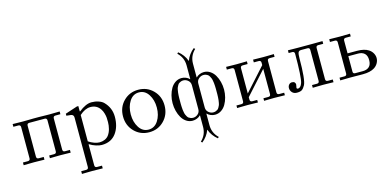

<svg xmlns="http://www.w3.org/2000/svg" viewBox="-84 -1225 4048 1988"><g transform="rotate(-15 1940.5 -231.5)"><path d="M36.1 1V-28.3H88.9Q113.3 -28.3 113.3 -52.7V-386.7Q113.3 -411.1 88.9 -411.1H36.1V-440.4Q37.6 -440.4 83.5 -439.5Q129.4 -438.5 146 -438.5Q162.6 -438.5 210 -439.5Q257.3 -440.4 258.8 -440.4H317.4Q318.8 -440.4 364.7 -439.5Q410.6 -438.5 427.2 -438.5Q443.8 -438.5 491.2 -439.5Q538.6 -440.4 540 -440.4V-411.1H487.3Q462.9 -411.1 462.9 -386.7V-52.7Q462.9 -28.3 487.3 -28.3H540V1Q538.6 1 492.7 0Q446.8 -1 430.2 -1Q413.6 -1 366.2 0Q318.8 1 317.4 1V-28.3H370.1Q394.5 -28.3 394.5 -52.7V-383.8Q394.5 -408.2 370.1 -408.2H206.1Q181.6 -408.2 181.6 -383.8V-52.7Q181.6 -28.3 206.1 -28.3H258.8V1Q257.3 1 211.4 0Q165.5 -1 148.9 -1Q132.3 -1 85 0Q37.6 1 36.1 1Z M595.7 214.8H648.4Q672.9 214.8 672.9 190.4V-339.4Q672.9 -371.6 641.6 -375L595.7 -379.9V-401.4L725.6 -444.3H741.2V-388.7L745.1 -386.2Q820.8 -447.3 881.8 -447.3Q920.9 -447.3 956.1 -435.5Q991.2 -423.8 1010.3 -404.3Q1078.1 -335.9 1078.1 -239.7Q1078.1 -134.8 1028.3 -65.9Q974.6 7.8 873 7.8Q847.7 7.8 812 -3.4Q776.4 -14.6 744.1 -34.7L741.2 -32.7V190.4Q741.2 214.8 765.6 214.8H818.4V244.1Q816.9 244.1 770.3 243.2Q723.6 242.2 707 242.2Q690.4 242.2 643.8 243.2Q597.2 244.1 595.7 244.1ZM741.2 -66.4Q768.6 -47.4 800.5 -35.9Q832.5 -24.4 857.4 -24.4Q887.2 -24.4 913.8 -35.9Q940.4 -47.4 956.1 -68.8Q976.1 -95.7 985.6 -132.6Q995.1 -169.4 995.1 -204.1Q995.1 -233.9 993.9 -252.2Q992.7 -270.5 985.1 -298.3Q977.5 -326.2 962.4 -348.1Q925.3 -402.3 858.4 -402.3Q801.3 -402.3 741.2 -348.6Z M1160.2 -219.7Q1160.2 -317.4 1224.1 -382.3Q1288.1 -447.3 1382.8 -447.3Q1477.5 -447.3 1541.5 -382.3Q1605.5 -317.4 1605.5 -219.7Q1605.5 -122.6 1541.5 -57.4Q1477.5 7.8 1382.8 7.8Q1288.1 7.8 1224.1 -57.4Q1160.2 -122.6 1160.2 -219.7ZM1281 -360.4Q1243.2 -301.8 1243.2 -219.7Q1243.2 -137.7 1281 -79.1Q1318.8 -20.5 1382.8 -20.5Q1446.8 -20.5 1484.6 -79.1Q1522.5 -137.7 1522.5 -219.7Q1522.5 -301.8 1484.6 -360.4Q1446.8 -418.9 1382.8 -418.9Q1318.8 -418.9 1281 -360.4Z M1847.7 -448.2Q1871.6 -448.2 1894.5 -438.7Q1917.5 -429.2 1930.7 -414.1L1933.1 -415V-560.5Q1933.1 -644.5 1871.6 -702.6L1883.3 -714.8Q1910.6 -693.8 1932.9 -663.8Q1955.1 -633.8 1966.3 -601.1H1968.3Q1979.5 -633.8 2001.7 -663.8Q2023.9 -693.8 2051.3 -714.8L2063 -702.6Q2001.5 -644.5 2001.5 -560.5V-415L2003.9 -414.1Q2017.1 -429.2 2040 -438.7Q2063 -448.2 2086.9 -448.2Q2123.5 -448.2 2153.8 -428.2Q2184.1 -408.2 2203.1 -375.5Q2222.2 -342.8 2232.7 -302.5Q2243.2 -262.2 2243.2 -219.7Q2243.2 -177.2 2232.7 -137Q2222.2 -96.7 2203.1 -64Q2184.1 -31.2 2153.8 -11.2Q2123.5 8.8 2086.9 8.8Q2063 8.8 2040 -0.7Q2017.1 -10.3 2003.9 -25.4L2001.5 -24.4V98.1Q2001.5 182.1 2063 240.2L2051.3 252.4Q2023.9 231.4 2001.7 201.4Q1979.5 171.4 1968.3 138.7H1966.3Q1955.1 171.4 1932.9 201.4Q1910.6 231.4 1883.3 252.4L1871.6 240.2Q1933.1 182.1 1933.1 98.1V-24.4L1930.7 -25.4Q1917.5 -10.3 1894 -0.7Q1870.6 8.8 1846.7 8.8Q1810.1 8.8 1780 -11.2Q1750 -31.2 1731 -64Q1711.9 -96.7 1701.7 -137Q1691.4 -177.2 1691.4 -219.7Q1691.4 -262.2 1701.9 -302.5Q1712.4 -342.8 1731.4 -375.5Q1750.5 -408.2 1780.8 -428.2Q1811 -448.2 1847.7 -448.2ZM1771.5 -189.5Q1771.5 -178.7 1772.5 -159.2Q1773.4 -139.6 1774.9 -128.4Q1776.4 -117.2 1779.3 -100.3Q1782.2 -83.5 1786.6 -73.7Q1791 -64 1797.6 -52.2Q1804.2 -40.5 1812.7 -34.4Q1821.3 -28.3 1833.3 -23.9Q1845.2 -19.5 1859.4 -19.5Q1886.7 -19.5 1909.9 -39.3Q1933.1 -59.1 1933.1 -91.8V-347.7Q1933.1 -380.4 1909.9 -400.1Q1886.7 -419.9 1859.4 -419.9Q1845.2 -419.9 1833.3 -415.5Q1821.3 -411.1 1812.7 -405Q1804.2 -398.9 1797.6 -387.2Q1791 -375.5 1786.6 -365.7Q1782.2 -356 1779.3 -339.1Q1776.4 -322.3 1774.9 -311Q1773.4 -299.8 1772.5 -280.3Q1771.5 -260.7 1771.5 -250ZM2001.5 -91.8Q2001.5 -59.1 2024.7 -39.3Q2047.9 -19.5 2075.2 -19.5Q2089.4 -19.5 2101.3 -23.9Q2113.3 -28.3 2121.8 -34.4Q2130.4 -40.5 2137 -52.2Q2143.6 -64 2147.9 -73.7Q2152.3 -83.5 2155.3 -100.3Q2158.2 -117.2 2159.7 -128.4Q2161.1 -139.6 2162.1 -159.2Q2163.1 -178.7 2163.1 -189.5V-250Q2163.1 -260.7 2162.1 -280.3Q2161.1 -299.8 2159.7 -311Q2158.2 -322.3 2155.3 -339.1Q2152.3 -356 2147.9 -365.7Q2143.6 -375.5 2137 -387.2Q2130.4 -398.9 2121.8 -405Q2113.3 -411.1 2101.3 -415.5Q2089.4 -419.9 2075.2 -419.9Q2047.9 -419.9 2024.7 -400.1Q2001.5 -380.4 2001.5 -347.7Z M2324.2 1V-26.4H2377Q2401.4 -26.4 2401.4 -50.8V-386.7Q2401.4 -411.1 2377 -411.1H2324.2V-440.4Q2325.7 -440.4 2371.6 -439.5Q2417.5 -438.5 2434.1 -438.5Q2450.7 -438.5 2498 -439.5Q2545.4 -440.4 2546.9 -440.4V-411.1H2494.1Q2469.7 -411.1 2469.7 -386.7V-116.2L2690.4 -361.3V-386.7Q2690.4 -411.1 2666 -411.1H2613.3V-440.4Q2614.7 -440.4 2660.6 -439.5Q2706.5 -438.5 2723.1 -438.5Q2739.7 -438.5 2787.1 -439.5Q2834.5 -440.4 2835.9 -440.4V-411.1H2783.2Q2758.8 -411.1 2758.8 -386.7V-50.8Q2758.8 -26.4 2783.2 -26.4H2835.9V1Q2834.5 1 2788.6 0Q2742.7 -1 2726.1 -1Q2709.5 -1 2662.1 0Q2614.7 1 2613.3 1V-26.4H2666Q2690.4 -26.4 2690.4 -50.8V-321.3L2469.7 -76.2V-50.8Q2469.7 -26.4 2494.1 -26.4H2546.9V1Q2545.4 1 2499.5 0Q2453.6 -1 2437 -1Q2420.4 -1 2373 0Q2325.7 1 2324.2 1Z M2895.5 -59.6Q2895.5 -80.1 2908.2 -95Q2920.9 -109.9 2941.4 -109.9Q2960.9 -109.9 2969.5 -99.6Q2978 -89.4 2978 -77.6Q2978 -70.8 2975.1 -60.1Q2971.7 -48.8 2971.7 -43Q2971.7 -30.3 2986.3 -30.3Q2999 -30.3 3011 -42Q3022.9 -53.7 3030.8 -77.1Q3049.8 -133.8 3049.8 -388.2Q3049.8 -397.9 3043.5 -404.5Q3037.1 -411.1 3025.4 -411.1H2986.8V-440.4Q2988.3 -440.4 3029.8 -439.7Q3071.3 -439 3088.4 -439H3244.6Q3261.2 -439 3308.6 -439.5Q3356 -439.9 3357.4 -439.9V-411.1H3304.7Q3280.3 -411.1 3280.3 -386.7V-52.7Q3280.3 -28.3 3304.7 -28.3H3357.4V1Q3356 1 3310.1 0Q3264.2 -1 3247.6 -1Q3231 -1 3183.6 0Q3136.2 1 3134.8 1V-28.3H3187.5Q3211.9 -28.3 3211.9 -52.7V-383.8Q3211.9 -408.2 3188 -408.2H3120.6Q3095.7 -408.2 3088.4 -391.4Q3081.1 -374.5 3081.1 -332Q3081.1 -97.7 3052.7 -46.4Q3036.6 -17.1 3019.3 -4.6Q3002 7.8 2964.4 7.8Q2932.6 7.8 2914.1 -12.2Q2895.5 -32.2 2895.5 -59.6Z M3429.7 1V-28.3H3482.4Q3506.8 -28.3 3506.8 -52.7V-386.7Q3506.8 -411.1 3482.4 -411.1H3429.7V-440.4Q3431.2 -440.4 3477.1 -439.5Q3522.9 -438.5 3539.6 -438.5Q3556.2 -438.5 3603.5 -439.5Q3650.9 -440.4 3652.3 -440.4V-411.1H3599.6Q3575.2 -411.1 3575.2 -386.7V-250H3675.8Q3753.9 -250 3798.3 -221.2Q3824.7 -204.1 3839.1 -178.5Q3853.5 -152.8 3853.5 -125.5Q3853.5 -98.1 3838.9 -71.8Q3824.2 -45.4 3797.9 -28.8Q3752.9 0 3673.8 0H3652.3Q3650.9 0 3605 -0.5Q3559.1 -1 3542.5 -1Q3525.9 -1 3478.5 0Q3431.2 1 3429.7 1ZM3575.2 -53.2Q3575.2 -31.2 3599.1 -31.2H3680.7Q3723.6 -31.2 3748.5 -54Q3773.4 -76.7 3773.4 -125Q3773.4 -173.3 3748.3 -196.5Q3723.1 -219.7 3679.7 -219.7H3575.2Z"/></g></svg>

Font: Theano Old Style
Style: Regular
Weight: 400
Designer: Alexey Kryukov
Version: Version 2.00